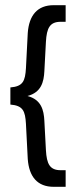

<svg xmlns="http://www.w3.org/2000/svg" viewBox="-20 -720 297 740"><path d="M233 -636V-700H187C124 -700 92 -661 87 -593L80 -457C77 -408 69 -387 20 -383V-317C69 -313 77 -292 80 -243L87 -107C92 -39 124 0 187 0H233V-64H214C172 -64 160 -88 157 -141L151 -254C149 -296 139 -336 86 -350C139 -364 149 -404 151 -446L157 -559C160 -612 172 -636 214 -636Z"/></svg>

Font: VL Bebas Neue Regular
Style: Regular
Weight: 400
Designer: Ryoichi Tsunekawa
Foundry: Ryoichi Tsunekawa
Version: Version 001.003